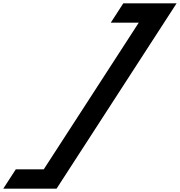

<svg xmlns="http://www.w3.org/2000/svg" viewBox="-128 -880 1087 1160"><path d="M-32.6 143 -108.4 260H213.6L939 -860H617L541.3 -743H710.3L136.4 143Z"/></svg>

Font: Hussar
Style: BdWodka
Weight: 700
Foundry: Cannot Into Space Fonts
Version: Version 2.00